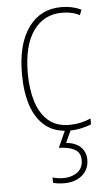

<svg xmlns="http://www.w3.org/2000/svg" viewBox="-55 -666 471 849"><g transform="rotate(-5 180.5 -241.5)"><path d="M239 -83Q174 -83 132.5 -116.5Q91 -150 71 -210Q51 -270 51 -351Q51 -483 104 -556.5Q157 -630 250 -630Q299 -630 338 -611L329 -587Q311 -597 291 -601Q271 -605 251 -605Q170 -605 123.5 -539.5Q77 -474 77 -351Q77 -281 94 -226Q111 -171 147 -139.5Q183 -108 241 -108Q290 -108 336 -128V-102Q317 -94 291.5 -88.5Q266 -83 239 -83ZM306 52Q306 95 275.5 121Q245 147 195 147Q168 147 146 141V117Q169 124 195 124Q231 124 256 105.5Q281 87 281 52Q281 18 255 4Q229 -10 185 -11L222 -93H248L219 -30Q261 -26 283.5 -4Q306 18 306 52Z"/></g></svg>

Font: Noto Sans Kannada UI Condensed Thin
Style: Regular
Weight: 100
Width: 3
Designer: Jelle Bosma - Monotype Design Team
Foundry: Monotype Imaging Inc.
Version: Version 2.005; ttfautohint (v1.8.4.7-5d5b)